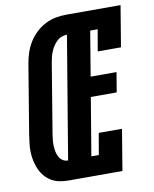

<svg xmlns="http://www.w3.org/2000/svg" viewBox="-83 -798 692 862"><g transform="rotate(-10 263.0 -367.5)"><path d="M159 0Q138 0 118 -4Q98 -8 81.5 -18Q65 -28 52.5 -42.5Q40 -57 32 -74.5Q24 -92 19.5 -111.5Q15 -131 14 -151.5Q13 -172 15.5 -192.5Q18 -213 21 -234L73 -548Q77 -572 85 -596.5Q93 -621 106.5 -643Q120 -665 139.5 -683.5Q159 -702 182.5 -714Q206 -726 230.5 -730.5Q255 -735 280 -735H526L495 -548H389L406 -646H372L338 -442H456L441 -352H323L279 -89H313L330 -187H436L405 0ZM173 -89 266 -646Q253 -646 240.5 -641Q228 -636 218.5 -626.5Q209 -617 202 -606Q195 -595 190 -583Q185 -571 182 -558.5Q179 -546 177 -534L125 -219Q123 -206 121.5 -192Q120 -178 120.5 -165Q121 -152 123.5 -139Q126 -126 132 -114.5Q138 -103 148.5 -96Q159 -89 173 -89Z"/></g></svg>

Font: Iosevka Curly Slab Extrabold
Style: Italic
Weight: 800
Italic angle: -9°
Monospace: yes
Designer: Belleve Invis
Foundry: Belleve Invis
Version: Version 22.1.2; ttfautohint (v1.8.4)